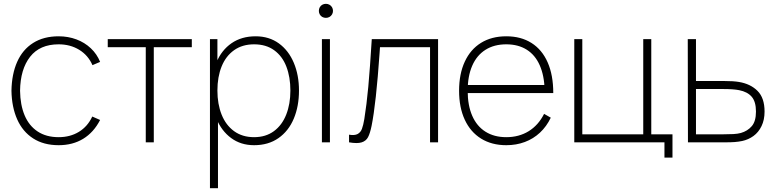

<svg xmlns="http://www.w3.org/2000/svg" viewBox="-20 -745 4062 1005"><path d="M40 -270Q41.5 -357.5 70 -421.5Q98.5 -485.5 153.5 -520.2Q208.5 -555 287 -555Q336.5 -555 380 -538.8Q423.5 -522.5 455.5 -492.2Q487.5 -462 504 -421L464 -404Q441.5 -455.5 394.8 -484.2Q348 -513 287 -513Q188.5 -513 137.5 -447.8Q86.5 -382.5 85 -270Q86 -195.5 109 -141Q132 -86.5 177 -56.8Q222 -27 287 -27Q347 -27 392.8 -54.8Q438.5 -82.5 463 -135L504 -117Q470.5 -52 415.5 -18.5Q360.5 15 287 15Q208.5 15 153.5 -20.5Q98.5 -56 70 -120.2Q41.5 -184.5 40 -270Z M743 -498H544V-540H984V-498H785V0H743Z M1086 -271Q1086 -354 1112.8 -418.2Q1139.5 -482.5 1192 -518.8Q1244.5 -555 1318 -555Q1388.5 -555 1439.8 -517.8Q1491 -480.5 1518 -416Q1545 -351.5 1545 -271Q1545 -189 1517.8 -124Q1490.5 -59 1437.5 -22Q1384.5 15 1310 15Q1240.5 15 1189.8 -22.5Q1139 -60 1112.5 -124.8Q1086 -189.5 1086 -271ZM1079 -540H1118V-115H1121V240H1079ZM1500 -271Q1500 -341.5 1479 -396.2Q1458 -451 1415.2 -482Q1372.5 -513 1310 -513Q1248.5 -513 1205.2 -482.2Q1162 -451.5 1140 -397Q1118 -342.5 1118 -271Q1118 -200.5 1140 -145.2Q1162 -90 1205.2 -58.5Q1248.5 -27 1310 -27Q1371 -27 1413.8 -58.5Q1456.5 -90 1478.2 -145.2Q1500 -200.5 1500 -271Z M1665 -540H1707V0H1665ZM1649 -688Q1649 -698.5 1653.8 -707Q1658.5 -715.5 1667 -720.2Q1675.5 -725 1686 -725Q1696 -725 1704.5 -720.2Q1713 -715.5 1718 -707Q1723 -698.5 1723 -688Q1723 -678 1718 -669.5Q1713 -661 1704.5 -656.2Q1696 -651.5 1686 -651.5Q1675.5 -651.5 1667 -656.2Q1658.5 -661 1653.8 -669.5Q1649 -678 1649 -688Z M1887 -122Q1899 -196 1907.8 -291Q1916.5 -386 1926 -540H2273V0H2231V-498H1969L1967 -468.5Q1948.5 -202 1925 -86Q1917 -47 1906.5 -27Q1896 -7 1873 0.2Q1850 7.5 1807 0V-40Q1836 -35 1851.8 -43.5Q1867.5 -52 1874.5 -70.5Q1881.5 -89 1887 -122Z M2383 -270Q2383 -358 2412.8 -422.2Q2442.5 -486.5 2498 -520.8Q2553.5 -555 2630 -555Q2707 -555 2762.2 -520Q2817.5 -485 2846.8 -418.2Q2876 -351.5 2876 -258H2831V-272Q2829 -349.5 2805.2 -403.2Q2781.5 -457 2737 -485Q2692.5 -513 2630 -513Q2566.5 -513 2521 -484.2Q2475.5 -455.5 2451.8 -401Q2428 -346.5 2428 -270Q2428 -193.5 2451.8 -139Q2475.5 -84.5 2521 -55.8Q2566.5 -27 2630 -27Q2696.5 -27 2747.2 -58.2Q2798 -89.5 2828 -149L2863 -129Q2841 -83 2806.5 -50.8Q2772 -18.5 2727.2 -1.8Q2682.5 15 2630 15Q2554 15 2498.2 -19.5Q2442.5 -54 2412.8 -118.2Q2383 -182.5 2383 -270ZM2410 -300H2850V-258H2410Z M3458 0H2986V-540H3028V-42H3347V-540H3389V-42H3500V80H3458Z M3580 -540H3623V-321H3769Q3819.5 -321 3848 -316Q3908.5 -306 3945.2 -269.2Q3982 -232.5 3982 -161Q3982 -117.5 3966.2 -85Q3950.5 -52.5 3924 -33.2Q3897.5 -14 3865 -7Q3845.5 -3 3825.5 -1.5Q3805.5 0 3779 0H3581ZM3858 -49Q3893 -59 3915 -84.5Q3937 -110 3937 -161Q3937 -212.5 3914.8 -238.5Q3892.5 -264.5 3849 -273Q3819 -279 3767 -279H3623V-42H3767Q3797 -42 3819.2 -43.2Q3841.5 -44.5 3858 -49Z"/></svg>

Font: Tap Sans
Style: Regular
Weight: 400
Designer: Tap Payments
Foundry: Tap Payments
Version: Version 1.001;Glyphs 3.1.2 (3151)